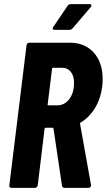

<svg xmlns="http://www.w3.org/2000/svg" viewBox="-20 -906 515 926"><path d="M279 -10 238 -286Q236 -290 233 -290H201Q195 -290 195 -285L162 -12Q161 -7 157 -3.5Q153 0 148 0H35Q30 0 27 -3.5Q24 -7 25 -12L108 -688Q109 -693 112.5 -696.5Q116 -700 121 -700H317Q389 -700 432 -652.5Q475 -605 475 -526Q475 -502 473 -489Q466 -431 438.5 -385.5Q411 -340 369 -315Q367 -314 366 -312.5Q365 -311 366 -309L419 -14V-12Q419 -7 415.5 -3.5Q412 0 407 0H291Q281 0 279 -10ZM231 -574 210 -403Q208 -398 214 -398H257Q291 -398 314 -428Q337 -458 337 -507Q337 -540 321.5 -559.5Q306 -579 280 -579H236Q231 -579 231 -574ZM234 -768Q234 -772 237 -776L306 -878Q311 -886 322 -886H412Q421 -886 421 -880Q421 -875 417 -871L330 -769Q323 -762 315 -762H244Q234 -762 234 -768Z"/></svg>

Font: Barlow Condensed
Style: Bold Italic
Weight: 700
Width: 3
Italic angle: -7°
Designer: Jeremy Tribby
Foundry: Tribby Type
Version: Version 1.408